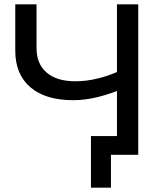

<svg xmlns="http://www.w3.org/2000/svg" viewBox="-20 -720 772 893"><path d="M320 -254Q192 -254 121.5 -314Q51 -374 51 -485V-700H150V-496Q150 -422 197.5 -382Q245 -342 330 -342Q382 -342 435 -355Q480 -366 524 -385V-700H623V0H496V153H403V-87H524V-297Q475 -278 428 -267Q372 -254 320 -254Z"/></svg>

Font: Montserrat Z Med
Style: Regular
Weight: 500
Designer: Julieta Ulanovsky
Foundry: Julieta Ulanovsky
Version: Version 8.000